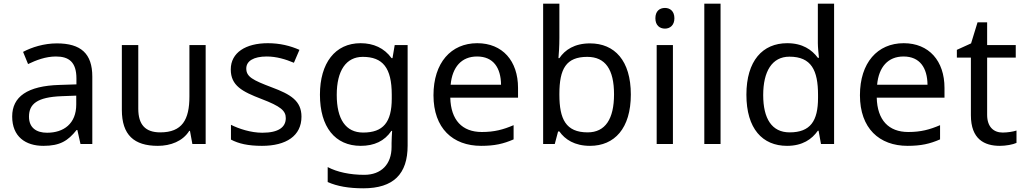

<svg xmlns="http://www.w3.org/2000/svg" viewBox="-20 -780 5548 1040"><path d="M288 -545C218 -545 152 -524 105 -499L132 -433C176 -454 227 -474 283 -474C353 -474 394 -444 394 -355V-323L303 -320C128 -315 46 -256 46 -149C46 -40 118 10 215 10C305 10 348 -17 395 -76H399L416 0H480V-365C480 -490 418 -545 288 -545ZM314 -259 393 -262V-214C393 -110 325 -61 235 -61C177 -61 137 -88 137 -148C137 -216 180 -254 314 -259Z M1094 -536H1006V-257C1006 -132 967 -63 848 -63C767 -63 729 -105 729 -191V-536H640V-185C640 -49 706 10 835 10C904 10 970 -15 1005 -71H1009L1022 0H1094Z M1613 -148C1613 -234 1554 -269 1452 -307C1349 -346 1314 -364 1314 -409C1314 -449 1353 -474 1425 -474C1477 -474 1527 -459 1572 -440L1602 -510C1552 -532 1496 -546 1431 -546C1311 -546 1230 -495 1230 -404C1230 -316 1292 -284 1396 -244C1501 -204 1528 -180 1528 -140C1528 -92 1490 -61 1401 -61C1338 -61 1273 -83 1231 -104V-24C1272 -2 1324 10 1399 10C1530 10 1613 -44 1613 -148Z M1933 -546C1795 -546 1713 -438 1713 -267C1713 -92 1795 10 1934 10C2007 10 2063 -16 2100 -71H2104C2103 -59 2101 -21 2101 -5V16C2101 110 2045 167 1953 167C1876 167 1806 152 1755 125V206C1806 229 1870 240 1948 240C2112 240 2188 162 2188 9V-536H2118L2106 -465H2101C2061 -520 2003 -546 1933 -546ZM1945 -472C2053 -472 2102 -413 2102 -267V-246C2102 -117 2055 -62 1947 -62C1853 -62 1804 -134 1804 -266C1804 -398 1855 -472 1945 -472Z M2565 -546C2423 -546 2328 -440 2328 -264C2328 -85 2433 10 2586 10C2659 10 2707 -1 2762 -25V-102C2706 -78 2658 -65 2590 -65C2483 -65 2422 -130 2419 -251H2786V-304C2786 -450 2702 -546 2565 -546ZM2564 -474C2653 -474 2693 -412 2694 -321H2421C2430 -417 2480 -474 2564 -474Z M3010 -575V-760H2922V0H2985L3003 -68H3010C3040 -25 3092 10 3176 10C3308 10 3397 -84 3397 -268C3397 -452 3309 -545 3176 -545C3092 -545 3040 -510 3010 -465H3005C3007 -487 3010 -530 3010 -575ZM3161 -472C3259 -472 3306 -404 3306 -269C3306 -136 3259 -63 3163 -63C3045 -63 3010 -135 3010 -267V-271C3010 -408 3047 -472 3161 -472Z M3582 -737C3553 -737 3530 -720 3530 -681C3530 -643 3553 -625 3582 -625C3609 -625 3633 -643 3633 -681C3633 -720 3609 -737 3582 -737ZM3625 -536H3537V0H3625Z M3883 0V-760H3795V0Z M4243 10C4327 10 4378 -26 4410 -72H4414L4427 0H4498V-760H4410V-546C4410 -526 4414 -484 4416 -467H4410C4377 -511 4327 -546 4244 -546C4111 -546 4023 -451 4023 -267C4023 -83 4110 10 4243 10ZM4257 -63C4161 -63 4114 -137 4114 -265C4114 -392 4161 -473 4256 -473C4375 -473 4411 -399 4411 -266V-250C4411 -125 4370 -63 4257 -63Z M4875 -546C4733 -546 4638 -440 4638 -264C4638 -85 4743 10 4896 10C4969 10 5017 -1 5072 -25V-102C5016 -78 4968 -65 4900 -65C4793 -65 4732 -130 4729 -251H5096V-304C5096 -450 5012 -546 4875 -546ZM4874 -474C4963 -474 5003 -412 5004 -321H4731C4740 -417 4790 -474 4874 -474Z M5411 -62C5362 -62 5327 -93 5327 -158V-468H5482V-536H5327V-659H5275L5240 -545L5163 -510V-468H5239V-156C5239 -26 5312 10 5396 10C5428 10 5467 3 5486 -6V-73C5469 -67 5437 -62 5411 -62Z"/></svg>

Font: Noto Sans Mahajani
Style: Regular
Weight: 400
Designer: Monotype Design Team
Foundry: Monotype Imaging Inc.
Version: Version 2.003